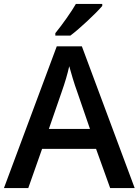

<svg xmlns="http://www.w3.org/2000/svg" viewBox="-20 -951 701 971"><path d="M537.1 0 465.8 -198.2H192.9L123 0H0L267.1 -716.8H394L661.1 0ZM435.1 -298.8 368.2 -493.2Q360.8 -512.7 347.9 -554.7Q335 -596.7 330.1 -616.2Q316.9 -556.2 291.5 -484.9L227.1 -298.8ZM259.8 -771V-783.2Q287.6 -817.4 317.1 -859.4Q346.7 -901.4 363.8 -931.2H497.1V-920.9Q471.7 -891.1 421.1 -844Q370.6 -796.9 335.9 -771Z"/></svg>

Font: JBL Sans
Style: Semibold
Weight: 600
Version: Version 1.10